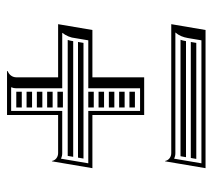

<svg xmlns="http://www.w3.org/2000/svg" viewBox="-50 -570 619 560"><g transform="rotate(-90 260.0 -289.5)"><path d="M84.8 -73C83.9 -67.7 83 -62.3 82.1 -57H420.5L420.7 -57.9C421.5 -62.9 422.8 -68.1 424.4 -73ZM79.8 -43 77 -27H415.4C416.3 -32.3 417.2 -37.7 418.1 -43ZM50 0H453L470 -100H94C82.8 -100 73 -107 71 -118H70ZM64.2 -12 77.7 -91.7C83.5 -89 88.2 -88 94 -88H445.8C436.5 -77.3 431.9 -65.4 429.5 -51.2L422.9 -12ZM424 -402H85.8C84.9 -396.7 84 -391.3 83.1 -386H420.5C421.2 -391.9 422.5 -397.3 424 -402ZM418.1 -372H80.8L78 -356H227H273H415.4ZM273 -296V-312H227V-296ZM273 -282H227V-266H273ZM273 -252H227V-236H273ZM273 -222H227V-206H273ZM273 -342H227V-326H273ZM227 -552V-536H273V-552ZM227 -522V-506H273V-522ZM227 -492V-476H273V-492ZM227 -462V-446H273V-462ZM227 -432V-416H273V-432ZM315 -430 315 -552C315 -563 322 -573 333 -577V-579H205V-430H94C82.8 -430 73 -437 71 -448H70L50 -330H205V-179H315V-330H453L470 -430ZM283 -418 444.8 -418C435.9 -406 430.6 -394 429.2 -379.3L422.9 -342H283V-191H217V-342H64.2L77.7 -421.7C83.5 -419 88.2 -418 94 -418H217V-567H286.1C283.8 -561.4 283 -557.3 283 -552Z"/></g></svg>

Font: SortefaxS02
Style: Medium
Weight: 500
Designer: gluk
Foundry: gluk
Version: Version 0.261